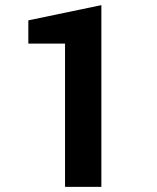

<svg xmlns="http://www.w3.org/2000/svg" viewBox="-20 -731 614 751"><path d="M376.5 0H234.4V-560.5H90.8V-651.4L376.5 -710.9Z"/></svg>

Font: Roboto Web
Style: Bold
Weight: 700
Designer: Google
Version: Version 1.200310; 2013